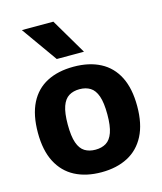

<svg xmlns="http://www.w3.org/2000/svg" viewBox="-120 -896 842 995"><g transform="rotate(-15 301.0 -399.0)"><path d="M301 10.5Q219 10.5 159.2 -20.8Q99.5 -52 67 -114.8Q34.5 -177.5 34.5 -272Q34.5 -367.5 66.2 -430.5Q98 -493.5 157.8 -524.5Q217.5 -555.5 301 -555.5Q384.5 -555.5 444.2 -524.2Q504 -493 535.8 -430.2Q567.5 -367.5 567.5 -273Q567.5 -178 535 -115Q502.5 -52 442.8 -20.8Q383 10.5 301 10.5ZM301 -110.5Q334.5 -110.5 358.2 -125Q382 -139.5 394.5 -174.8Q407 -210 407 -271.5Q407 -334.5 394.5 -370Q382 -405.5 358.2 -420.2Q334.5 -435 301 -435Q267.5 -435 243.8 -420.5Q220 -406 207.5 -370.8Q195 -335.5 195 -273.5Q195 -210.5 207.5 -175Q220 -139.5 243.8 -125Q267.5 -110.5 301 -110.5ZM228 -616.5 92 -808H261L374 -616.5Z"/></g></svg>

Font: Encode Sans Condensed Thin
Style: Bold
Weight: 700
Version: Version 3.002